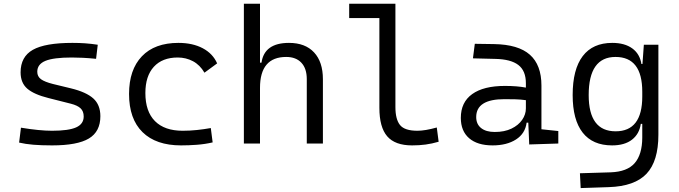

<svg xmlns="http://www.w3.org/2000/svg" viewBox="-20 -752 3556 1006"><path d="M252.9 9.8Q195.3 9.8 154.3 6.3Q113.3 2.9 80.1 -4.9L89.8 -83Q187 -66.9 252.9 -66.9Q339.8 -66.9 379.2 -84.7Q418.5 -102.5 418.5 -141.6Q418.5 -168.9 402.3 -184.3Q386.2 -199.7 351.6 -208.5L233.9 -238.3Q157.7 -257.3 122.8 -287.6Q87.9 -317.9 87.9 -373Q87.9 -454.6 152.1 -491Q216.3 -527.3 359.4 -527.3Q395 -527.3 426 -525.1Q457 -522.9 492.2 -517.6L483.4 -443.8Q443.4 -447.8 413.6 -449.2Q383.8 -450.7 356.4 -450.7Q260.7 -450.7 218 -433.1Q175.3 -415.5 175.3 -376Q175.3 -351.1 194.8 -336.9Q214.4 -322.8 257.3 -312L351.6 -289.1Q432.1 -269.5 469 -236.1Q505.9 -202.6 505.9 -143.1Q505.9 -62.5 445.8 -26.4Q385.7 9.8 252.9 9.8Z M928.7 9.8Q797.4 9.8 726.8 -59.6Q656.2 -128.9 656.2 -259.8Q656.2 -386.7 723.4 -457Q790.5 -527.3 915 -527.3Q989.3 -527.3 1042.2 -499.3Q1095.2 -471.2 1117.7 -419.9L1051.3 -371.1Q1027.8 -411.6 991.2 -431.2Q954.6 -450.7 911.1 -450.7Q830.6 -450.7 786.1 -402.1Q741.7 -353.5 741.7 -264.6Q741.7 -168 792 -117.4Q842.3 -66.9 937 -66.9Q974.6 -66.9 1011.7 -70.8Q1048.8 -74.7 1084.5 -81.1L1094.2 -5.9Q1054.2 3.4 1011.7 6.6Q969.2 9.8 928.7 9.8Z M1587.4 0V-337.4Q1587.4 -393.1 1559.1 -423.3Q1530.8 -453.6 1479.5 -453.6Q1342.3 -453.6 1342.3 -291.5V0H1257.8V-732.4H1342.3V-423.8H1350.1Q1365.2 -527.3 1494.1 -527.3Q1579.1 -527.3 1625.5 -477.5Q1671.9 -427.7 1671.9 -336.9V0Z M2139.2 9.8Q2049.8 9.8 2008.8 -37.8Q1967.8 -85.4 1967.8 -187V-657.2H1809.6V-732.4H2051.8V-190.4Q2051.8 -127 2075.9 -96.9Q2100.1 -66.9 2167 -66.9Q2207.5 -66.9 2268.6 -84L2278.3 -9.3Q2242.7 1 2209.7 5.4Q2176.8 9.8 2139.2 9.8Z M2752.9 4.9 2748 -109.4H2739.3Q2731.9 -52.2 2683.6 -21.2Q2635.3 9.8 2561 9.8Q2481.4 9.8 2438 -27.8Q2394.5 -65.4 2394.5 -134.3Q2394.5 -216.3 2454.1 -259Q2513.7 -301.8 2625.5 -301.8Q2689.5 -301.8 2735.4 -293V-315.9Q2735.4 -381.3 2695.8 -411.6Q2656.2 -441.9 2574.7 -443.4L2458 -446.3L2467.8 -522.5L2568.4 -521Q2695.8 -519 2756.3 -465.3Q2816.9 -411.6 2816.9 -303.7V-74.7L2905.3 -65.4V0ZM2735.4 -227.1Q2708.5 -231 2679.9 -231.7Q2651.4 -232.4 2623 -232.4Q2475.1 -232.4 2475.1 -138.7Q2475.1 -101.6 2500.7 -81.1Q2526.4 -60.5 2572.3 -60.5Q2623.5 -60.5 2659.9 -78.1Q2696.3 -95.7 2715.8 -124Q2735.4 -152.3 2735.4 -184.1Z M3022.5 233.4 3018.6 155.8 3179.7 150.9Q3266.1 147.9 3305.4 102.8Q3344.7 57.6 3345.2 -30.3V-103H3337.4Q3330.1 -50.3 3291.5 -20.3Q3252.9 9.8 3187 9.8Q3085.4 9.8 3033 -57.1Q2980.5 -124 2980.5 -253.9Q2980.5 -388.7 3033.2 -458Q3085.9 -527.3 3188 -527.3Q3252.9 -527.3 3292.7 -498.5Q3332.5 -469.7 3340.8 -416.5H3346.2L3353.5 -517.6H3429.7V-45.9Q3429.7 92.3 3367.7 158.2Q3305.7 224.1 3169.9 228.5ZM3345.2 -271.5Q3345.2 -453.6 3205.1 -453.6Q3064.5 -453.6 3064.5 -253.9Q3064.5 -64 3205.6 -64Q3345.2 -64 3345.2 -246.1Z"/></svg>

Font: Cascadia Mono SemiLight
Style: Regular
Weight: 350
Monospace: yes
Designer: Aaron Bell
Foundry: Saja Typeworks
Version: Version 2404.023; ttfautohint (v1.8.4)